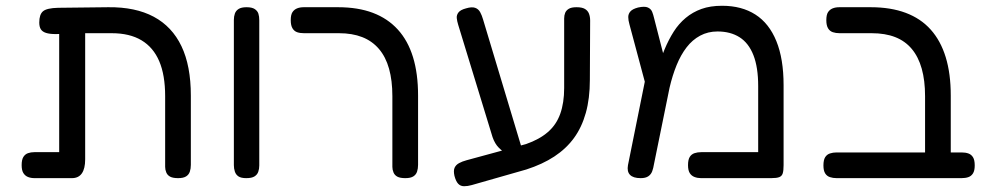

<svg xmlns="http://www.w3.org/2000/svg" viewBox="-20 -607 3446 665"><path d="M100 10Q87 10 77 6Q67 2 61 -7.5Q55 -17 55 -35Q55 -54 61 -63.5Q67 -73 77 -76.5Q87 -80 99 -80H185V-518L222 -490Q193 -489 172.5 -489Q152 -489 139.5 -493Q127 -497 121.5 -505.5Q116 -514 116 -529Q116 -557 129 -568Q142 -579 181 -580L355 -582Q449 -583 512.5 -549Q576 -515 608.5 -447Q641 -379 641 -276V-36Q641 -23 637.5 -12.5Q634 -2 624.5 4Q615 10 597 10Q579 10 569.5 5Q560 0 556 -9.5Q552 -19 552 -29V-274Q552 -347 531.5 -395Q511 -443 470 -467.5Q429 -492 367 -492H275V-55Q275 -23 263.5 -6.5Q252 10 229 10Z M833 10Q815 10 806 4Q797 -2 793.5 -12.5Q790 -23 790 -35V-538Q790 -550 793.5 -560Q797 -570 806.5 -576Q816 -582 834 -582Q853 -582 862.5 -575.5Q872 -569 875 -559.5Q878 -550 878 -537V-34Q878 -22 874.5 -12Q871 -2 861.5 4Q852 10 833 10Z M1384 10Q1366 10 1356.5 5Q1347 0 1343 -9.5Q1339 -19 1339 -29V-274Q1339 -328 1327.5 -369Q1316 -410 1292.5 -437.5Q1269 -465 1234.5 -478.5Q1200 -492 1154 -492H1033Q1019 -492 1009 -495.5Q999 -499 993 -509Q987 -519 987 -537Q987 -556 993 -565Q999 -574 1009 -578Q1019 -582 1032 -582H1151Q1220 -582 1271.5 -562.5Q1323 -543 1358 -504.5Q1393 -466 1410.5 -409Q1428 -352 1428 -276V-36Q1428 -23 1424.5 -12.5Q1421 -2 1411.5 4Q1402 10 1384 10Z M1614 34Q1600 38 1587.5 38Q1575 38 1567 29.5Q1559 21 1554 2Q1550 -16 1554.5 -26Q1559 -36 1570 -42Q1581 -48 1596 -52L1802 -108Q1848 -124 1877.5 -149.5Q1907 -175 1920.5 -213Q1934 -251 1934 -302V-543Q1934 -554 1937.5 -562.5Q1941 -571 1950 -576.5Q1959 -582 1977 -582Q1996 -582 2006 -576Q2016 -570 2020 -559.5Q2024 -549 2024 -536L2023 -330Q2023 -266 2009 -216Q1995 -166 1968 -129Q1941 -92 1900 -65Q1859 -38 1803 -20ZM1734 -75Q1721 -82 1707.5 -95.5Q1694 -109 1686 -132L1567 -521Q1563 -534 1562 -544.5Q1561 -555 1568 -564Q1575 -573 1594 -578Q1614 -584 1625.5 -580Q1637 -576 1643 -565Q1649 -554 1653 -540L1788 -91Z M2694 -312V-35Q2694 -16 2691 -6.5Q2688 3 2679 6.5Q2670 10 2651 10H2408Q2396 10 2385.5 6Q2375 2 2369 -7.5Q2363 -17 2363 -35Q2363 -54 2369 -63.5Q2375 -73 2385.5 -76.5Q2396 -80 2409 -80H2606V-309Q2606 -374 2589.5 -416Q2573 -458 2541.5 -478Q2510 -498 2465 -498Q2432 -498 2405 -483.5Q2378 -469 2358 -443Q2338 -417 2323.5 -381.5Q2309 -346 2299 -303L2245 -38Q2243 -25 2239 -14Q2235 -3 2225.5 3.5Q2216 10 2199 10Q2173 10 2162 -1.5Q2151 -13 2155 -35L2226 -387L2258 -366Q2268 -403 2282 -436.5Q2296 -470 2313.5 -497.5Q2331 -525 2355 -545Q2379 -565 2409.5 -576Q2440 -587 2481 -587Q2549 -587 2596.5 -556.5Q2644 -526 2669 -464.5Q2694 -403 2694 -312ZM2224 -284 2160 -523Q2156 -537 2156 -548Q2156 -559 2163.5 -567.5Q2171 -576 2190 -581Q2213 -586 2224 -581Q2235 -576 2239 -565.5Q2243 -555 2245 -546L2292 -363Z M3229 10Q3211 10 3201.5 5Q3192 0 3188 -9Q3184 -18 3184 -28V-274Q3184 -328 3172.5 -369Q3161 -410 3138 -437.5Q3115 -465 3080.5 -478.5Q3046 -492 2999 -492H2888Q2875 -492 2864.5 -495.5Q2854 -499 2848 -509Q2842 -519 2842 -537Q2842 -556 2848 -565Q2854 -574 2864 -578Q2874 -582 2887 -582H2996Q3065 -582 3117 -562.5Q3169 -543 3203.5 -504.5Q3238 -466 3255.5 -409Q3273 -352 3273 -276V-35Q3273 -22 3270 -12Q3267 -2 3257 4Q3247 10 3229 10ZM2878 10Q2865 10 2854.5 6.5Q2844 3 2838 -6.5Q2832 -16 2832 -34Q2832 -53 2838 -62.5Q2844 -72 2854.5 -75.5Q2865 -79 2877 -79H3311Q3324 -79 3334 -75.5Q3344 -72 3350 -62.5Q3356 -53 3356 -34Q3356 -16 3350 -6.5Q3344 3 3334 6.5Q3324 10 3310 10Z"/></svg>

Font: Fredoka Light
Style: Regular
Weight: 400
Version: Version 2.001